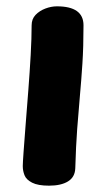

<svg xmlns="http://www.w3.org/2000/svg" viewBox="-20 -572 336 607"><path d="M80 -492Q80 -512 92.5 -525Q105 -538 123.5 -545Q142 -552 160 -552Q202 -552 223 -537Q244 -522 244 -492Q244 -424 240.5 -370.5Q237 -317 232.5 -267.5Q228 -218 224 -164Q220 -110 218 -40Q217 -12 195 1.5Q173 15 135 15Q100 15 81.5 5.5Q63 -4 57.5 -18Q52 -32 52 -47Q52 -56 54.5 -91.5Q57 -127 61 -177.5Q65 -228 69.5 -286Q74 -344 77 -398Q80 -452 80 -492Z"/></svg>

Font: Playpen Sans Arabic
Style: Bold
Weight: 700
Version: Version 2.000